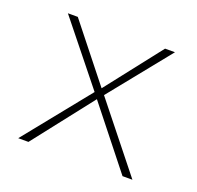

<svg xmlns="http://www.w3.org/2000/svg" viewBox="-82 -495 598 583"><g transform="rotate(20 216.5 -204.0)"><path d="M401 0H369L216 -193L65 0H32L202 -211L44 -408H76L218 -229L358 -408H390L232 -212Z"/></g></svg>

Font: EauTestInfant Extralight
Style: Regular
Weight: 250
Designer: Christian Thalmann (Catharsis Fonts)
Version: Version 0.001;PS 000.001;hotconv 1.0.88;makeotf.lib2.5.64775